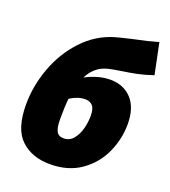

<svg xmlns="http://www.w3.org/2000/svg" viewBox="-149 -925 929 1047"><g transform="rotate(20 316.0 -401.0)"><path d="M586 -335Q586 -251 550 -170.5Q514 -90 440.5 -38Q367 14 261 14Q156 14 92 -46.5Q28 -107 28 -248Q28 -356 67 -462Q106 -568 180 -647.5Q254 -727 354 -757Q380 -765 454 -782Q541 -800 595 -816L632 -637Q582 -620 540.5 -611.5Q499 -603 450 -596Q411 -590 388.5 -585Q366 -580 347 -571Q299 -547 272 -493Q347 -532 415 -532Q492 -532 539 -481.5Q586 -431 586 -335ZM381 -309Q381 -351 365.5 -368Q350 -385 322 -385Q281 -385 235 -356Q230 -311 230 -235Q230 -189 241.5 -166.5Q253 -144 283 -144Q318 -144 340 -171.5Q362 -199 371.5 -237Q381 -275 381 -309Z"/></g></svg>

Font: Bitter Pro Black
Style: Italic
Weight: 900
Italic angle: -9°
Designer: Sol Matas, and Bitter project Authors
Foundry: Sol Matas
Version: Version 1.010